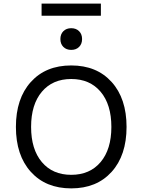

<svg xmlns="http://www.w3.org/2000/svg" viewBox="-20 -1032 788 1062"><path d="M538 -1012V-945H210V-1012ZM330.5 -859.5Q347 -876 374 -876Q401 -876 417.5 -859.5Q434 -843 434 -816Q434 -789 417.5 -772.5Q401 -756 374 -756Q347 -756 330.5 -772.5Q314 -789 314 -816Q314 -843 330.5 -859.5ZM150.5 -578.5Q233 -670 374 -670Q515 -670 597.5 -578.5Q680 -487 680 -330Q680 -173 597.5 -81.5Q515 10 374 10Q233 10 150.5 -81.5Q68 -173 68 -330Q68 -487 150.5 -578.5ZM536.5 -524.5Q477 -595 374 -595Q271 -595 211.5 -524.5Q152 -454 152 -330Q152 -206 211.5 -135.5Q271 -65 374 -65Q477 -65 536.5 -135.5Q596 -206 596 -330Q596 -454 536.5 -524.5Z"/></svg>

Font: Elaine Sans
Style: Regular
Weight: 400
Designer: Wei Huang
Foundry: Wei Huang
Version: Version 2.001;December 24, 2019;FontCreator 12.0.0.2547 64-b